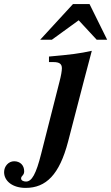

<svg xmlns="http://www.w3.org/2000/svg" viewBox="-209 -710 543 937"><path d="M202 -322 239 -462C179 -449 142 -444 30 -434V-407H52C81 -407 93 -398 93 -377C93 -364 89 -340 81 -310L-8 40C-33 140 -54 176 -82 176C-94 176 -106 171 -106 161C-106 147 -91 147 -91 126C-91 96 -111 77 -140 77C-167 77 -189 101 -189 130C-189 174 -147 207 -84 207C16 207 81 142 123 -18ZM263 -516H314L228 -690H147L-13 -516H44L175 -611Z"/></svg>

Font: XITS
Style: Bold Italic
Weight: 700
Italic angle: -16.33°
Designer: MicroPress Inc., with final additions and corrections provided by Coen Hoffman, Elsevier (retired)
Version: Version 1.105